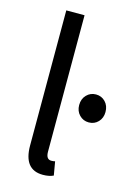

<svg xmlns="http://www.w3.org/2000/svg" viewBox="-112 -771 588 843"><g transform="rotate(15 182.0 -350.0)"><path d="M168.9 12.2Q82 12.2 82 -98.1V-711.9H165V-91.8Q165 -57.1 189 -57.1Q198.2 -57.1 206.1 -59.1L216.8 2.9Q197.3 12.2 168.9 12.2ZM244.1 -325.2Q244.1 -353.5 261.5 -371.3Q278.8 -389.2 304.2 -389.2Q329.6 -389.2 346.7 -371.3Q363.8 -353.5 363.8 -325.2Q363.8 -297.9 346.7 -280Q329.6 -262.2 304.2 -262.2Q278.8 -262.2 261.5 -280Q244.1 -297.9 244.1 -325.2Z"/></g></svg>

Font: Source Sans Pro
Style: Regular
Weight: 400
Designer: Paul D. Hunt
Foundry: Adobe Systems Incorporated
Version: Version 3.006;hotconv 1.0.111;makeotfexe 2.5.65597